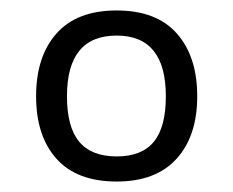

<svg xmlns="http://www.w3.org/2000/svg" viewBox="-20 -682 446 367"><path d="M49 -498Q49 -574 88 -618Q127 -662 203 -662Q279 -662 318 -618Q357 -574 357 -498Q357 -422 317.5 -378.5Q278 -335 203 -335Q127 -335 88 -378.5Q49 -422 49 -498ZM297 -498Q297 -614 203 -614Q108 -614 108 -498Q108 -439 131.5 -411Q155 -383 203 -383Q251 -383 274 -411Q297 -439 297 -498Z"/></svg>

Font: Pridi Light
Style: Regular
Weight: 300
Version: Version 1.002